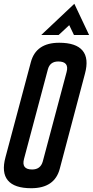

<svg xmlns="http://www.w3.org/2000/svg" viewBox="-58 -985 491 1015"><path d="M413 -800H333L308 -852L252 -800H160L335 -965ZM255 -759Q344 -759 378.5 -717.5Q413 -676 391 -595L258 -93Q231 10 107 10Q18 10 -16.5 -31.5Q-51 -73 -29 -154L105 -656Q132 -759 255 -759ZM168 -131 294 -604Q309 -660 250 -660Q206 -660 195 -618L69 -145Q54 -89 112 -89Q156 -89 168 -131Z"/></svg>

Font: Air America
Style: Regular
Weight: 400
Designer: William G. Sherman
Foundry: Aaron Bell – Saja Typeworks
Version: Version 1.100;PS 001.100;hotconv 1.0.88;makeotf.lib2.5.64775